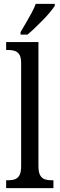

<svg xmlns="http://www.w3.org/2000/svg" viewBox="-20 -979 310 999"><path d="M12 0V-41H23Q43 -41 58 -46.5Q73 -52 81.5 -67.5Q90 -83 90 -115V-651Q90 -681 80.5 -695.5Q71 -710 55.5 -714.5Q40 -719 22 -719H12V-760H180V-115Q180 -84 188.5 -68Q197 -52 212.5 -46.5Q228 -41 248 -41H258V0ZM87 -812Q101 -836 116 -861.5Q131 -887 144.5 -912Q158 -937 166 -959H265V-949Q257 -936 241 -916.5Q225 -897 204.5 -876Q184 -855 162.5 -834.5Q141 -814 123 -799H87Z"/></svg>

Font: Noto Serif Condensed
Style: Regular
Weight: 400
Width: 3
Designer: Monotype Design Team
Foundry: Monotype Imaging Inc.
Version: Version 2.015